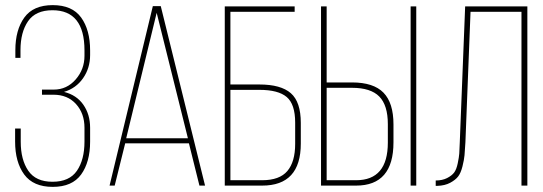

<svg xmlns="http://www.w3.org/2000/svg" viewBox="-20 -725 2120 750"><path d="M332 -528V-510Q332 -459 304.5 -419.5Q277 -380 230 -366Q279 -354 305.5 -316Q332 -278 332 -226V-172Q332 -92 297 -43.5Q262 5 186 5Q110 5 74.5 -43.5Q39 -92 39 -172V-223H61V-171Q61 -101 90.5 -58Q120 -15 185 -15Q251 -15 280.5 -58Q310 -101 310 -172V-226Q310 -282 277 -318.5Q244 -355 189 -355H144V-375H190Q241 -375 275.5 -414.5Q310 -454 310 -507V-528Q310 -685 185 -685Q119 -685 89.5 -642Q60 -599 60 -529V-499H40V-529Q40 -608 75 -656.5Q110 -705 186 -705Q262 -705 297 -656.5Q332 -608 332 -528Z M718 -165H469L428 0H408L577 -701H608L781 0H759ZM592 -675 473 -185H714Z M880 -395H993Q1077 -395 1116 -361Q1155 -327 1155 -245V-164Q1155 0 1004 0H858V-700H1131V-679H880ZM880 -21H1004Q1072 -21 1102.5 -57Q1133 -93 1133 -163V-246Q1133 -318 1100 -346Q1067 -374 993 -374H880Z M1256 -403H1355Q1439 -403 1478 -363Q1517 -323 1517 -239V-169Q1517 0 1371 0H1234V-700H1256ZM1584 -700H1606V0H1584ZM1256 -21H1371Q1495 -21 1495 -168V-240Q1495 -314 1461.5 -348Q1428 -382 1355 -382H1256Z M2017 -679H1818L1798 -169Q1796 -136 1794.5 -118.5Q1793 -101 1786.5 -75Q1780 -49 1769.5 -35.5Q1759 -22 1738.5 -11Q1718 0 1689 1H1682V-20Q1708 -20 1726.5 -29.5Q1745 -39 1754 -51Q1763 -63 1768 -87Q1773 -111 1774 -125Q1775 -139 1776 -169L1797 -700H2040V0H2017Z"/></svg>

Font: Bebas Neue Light
Style: Regular
Weight: 300
Designer: Ryoichi Tsunekawa
Foundry: Ryoichi Tsunekawa
Version: Version 001.003; ttfautohint (v1.5.65-e2d9)